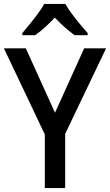

<svg xmlns="http://www.w3.org/2000/svg" viewBox="-20 -1012 562 981"><path d="M261 -436 410 -765H522L313 -328V-51H209V-325L0 -765H112ZM314 -992Q326 -970 346 -943Q366 -916 387.5 -890Q409 -864 428 -843V-832H361Q338 -849 311.5 -872Q285 -895 260 -922Q208 -866 159 -832H94V-843Q112 -864 133.5 -890.5Q155 -917 174.5 -943.5Q194 -970 206 -992Z"/></svg>

Font: Noto Sans Tamil UI SemiCondensed Medium
Style: Regular
Weight: 500
Width: 4
Designer: Jelle Bosma - Monotype Design Team
Foundry: Monotype Imaging Inc.
Version: Version 2.004; ttfautohint (v1.8.4.7-5d5b)